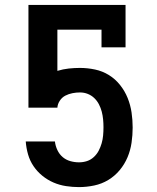

<svg xmlns="http://www.w3.org/2000/svg" viewBox="-20 -755 640 783"><path d="M302 8Q276 8 249.5 4Q223 0 198.5 -10.5Q174 -21 153 -38Q132 -55 117 -77Q102 -99 94.5 -125Q87 -151 85 -178H204Q206 -160 214 -143Q222 -126 235.5 -114.5Q249 -103 266.5 -98Q284 -93 302 -93Q319 -93 334.5 -98Q350 -103 362.5 -114.5Q375 -126 382.5 -140.5Q390 -155 394.5 -170.5Q399 -186 400.5 -202.5Q402 -219 402 -236Q402 -252 400.5 -268Q399 -284 395 -299.5Q391 -315 383.5 -329.5Q376 -344 364.5 -355Q353 -366 338 -372Q323 -378 306 -378Q291 -378 275.5 -375Q260 -372 246.5 -365Q233 -358 224 -344.5Q215 -331 214 -316H96V-735H492V-562H394V-634H214V-466Q237 -473 260 -475.5Q283 -478 306 -478Q337 -478 367.5 -471.5Q398 -465 424 -449Q450 -433 469.5 -408.5Q489 -384 500.5 -355.5Q512 -327 516.5 -296.5Q521 -266 521 -235Q521 -204 516.5 -173Q512 -142 500 -113.5Q488 -85 468 -61Q448 -37 421.5 -21Q395 -5 364 1.5Q333 8 302 8Z"/></svg>

Font: Iosevka HT Extended
Style: Bold
Weight: 700
Width: 7
Monospace: yes
Designer: Belleve Invis
Foundry: Belleve Invis
Version: Version 32.3.0; ttfautohint (v1.8.4)